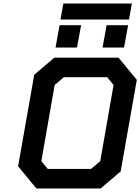

<svg xmlns="http://www.w3.org/2000/svg" viewBox="-20 -1062 791 1082"><path d="M321 -952 337 -1042H723L707 -952ZM293 -794 316 -920H437L414 -794ZM558 -794 581 -920H702L679 -794ZM185 0 82 -125 173 -641 286 -737H648L751 -612L660 -96L547 0ZM249 -110H493L545 -154L620 -583L584 -627H340L288 -583L213 -154Z"/></svg>

Font: Tomorrow Medium
Style: Italic
Weight: 500
Italic angle: -10°
Designer: Tony de Marco, Monica Rizzolli
Foundry: Just in Type
Version: Version 2.002